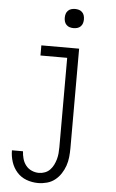

<svg xmlns="http://www.w3.org/2000/svg" viewBox="-62 -784 625 1038"><g transform="rotate(5 250.0 -264.5)"><path d="M185 213Q153 213 122.5 202Q92 191 70.5 167Q49 143 39 112Q29 81 29 49H89Q90 69 95.5 89Q101 109 113.5 125Q126 141 145 149.5Q164 158 185 158Q201 158 217 152Q233 146 244.5 134Q256 122 263.5 107Q271 92 275.5 76Q280 60 281.5 43.5Q283 27 283 10V-475H138V-530H343V10Q343 34 340.5 58.5Q338 83 330 106Q322 129 308.5 149.5Q295 170 276 185Q257 200 233 206.5Q209 213 185 213ZM303 -638Q292 -638 282 -641Q272 -644 264.5 -651.5Q257 -659 254 -669Q251 -679 251 -690Q251 -701 254 -711Q257 -721 264.5 -728.5Q272 -736 282 -739Q292 -742 303 -742Q314 -742 324 -739Q334 -736 341.5 -728.5Q349 -721 352 -711Q355 -701 355 -690Q355 -679 352 -669Q349 -659 341.5 -651.5Q334 -644 324 -641Q314 -638 303 -638Z"/></g></svg>

Font: Iosevka Term Light
Style: Regular
Weight: 300
Monospace: yes
Designer: Belleve Invis
Foundry: Belleve Invis
Version: Version 9.0.1; ttfautohint (v1.8.3)